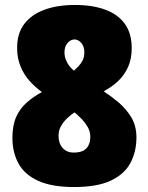

<svg xmlns="http://www.w3.org/2000/svg" viewBox="-20 -744 598 774"><path d="M282 -724Q353 -724 404.5 -705Q456 -686 483.5 -647.5Q511 -609 511 -550Q511 -507 496.5 -474.5Q482 -442 457 -418Q432 -394 398 -376Q427 -357 457.5 -331.5Q488 -306 509 -271.5Q530 -237 530 -190Q530 -133 506 -87.5Q482 -42 427 -16Q372 10 279 10Q189 10 134 -15Q79 -40 54.5 -85Q30 -130 30 -188Q30 -238 45 -272Q60 -306 87 -330Q114 -354 149 -373Q121 -393 98.5 -418.5Q76 -444 62.5 -477Q49 -510 49 -551Q49 -609 77.5 -647Q106 -685 158.5 -704.5Q211 -724 282 -724ZM216 -196Q216 -166 232.5 -147.5Q249 -129 277 -129Q301 -129 315.5 -136.5Q330 -144 337 -158.5Q344 -173 344 -192Q344 -214 333.5 -232Q323 -250 310.5 -263Q298 -276 291 -282L280 -291Q264 -280 249.5 -266Q235 -252 225.5 -235Q216 -218 216 -196ZM281 -585Q265 -585 252.5 -571Q240 -557 240 -533Q240 -518 245 -504.5Q250 -491 258.5 -479.5Q267 -468 278 -459Q287 -467 296.5 -477Q306 -487 313 -500.5Q320 -514 320 -533Q320 -557 307.5 -571Q295 -585 281 -585Z"/></svg>

Font: Noto Sans Display Black
Style: Regular
Weight: 900
Designer: Monotype Design Team
Foundry: Monotype Imaging Inc.
Version: Version 2.003